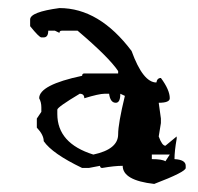

<svg xmlns="http://www.w3.org/2000/svg" viewBox="-20 -456 490 476"><path d="M127.4 -436Q226.1 -436 306.2 -329.6Q334.5 -251.5 367.7 -251.5Q369.6 -262.7 378.9 -262.7Q400.9 -232.9 400.9 -212.4Q400.9 -201.2 373.5 -201.2L378.9 -162.1V-150.9L373.5 -117.7Q381.8 -94.7 390.1 -94.7L418 -117.7V-111.8Q412.6 -81.5 412.6 -61.5Q440.4 -60.1 440.4 -44.9V-39.6Q440.4 -29.8 362.3 0Q284.2 -8.8 284.2 -44.9Q263.7 -44.9 233.4 -39.6Q228 -39.6 228 -44.9L200.2 -39.6H183.6Q109.4 -75.2 88.4 -106Q88.4 -121.6 71.3 -139.6V-162.1L82.5 -178.7V-189.9Q82.5 -202.6 77.1 -212.4Q77.1 -245.6 183.6 -268.1Q183.6 -273.9 189 -273.9H272.9V-279.8Q250 -314 172.4 -379.9H133.3Q127.4 -379.9 127.4 -374.5L116.2 -379.9H99.6Q99.6 -363.3 88.4 -363.3H82.5Q77.1 -363.3 54.7 -391.1V-407.7Q54.7 -426.3 127.4 -436ZM177.7 -223.6Q122.1 -190.4 122.1 -184.1V-173.3Q122.1 -100.6 211.4 -72.8Q272.9 -85.9 272.9 -123Q272.9 -149.4 289.6 -218.3L278.3 -223.6Q278.3 -201.2 267.1 -201.2Q253.4 -201.2 250.5 -223.6H239.3Q225.6 -223.6 189 -212.4Q189 -223.6 177.7 -223.6ZM356.4 -72.8V-61.5Q381.8 -61.5 390.1 -56.2L400.9 -72.8Z"/></svg>

Font: Otrack
Style: Regular
Weight: 400
Designer: Sodina
Foundry: Sodina
Version: Version 2.10 June 16, 2016